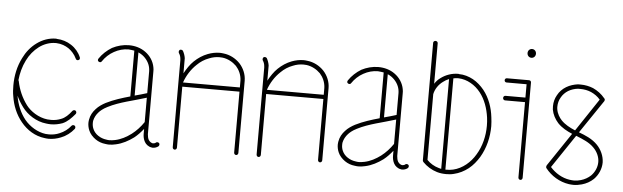

<svg xmlns="http://www.w3.org/2000/svg" viewBox="-48 -918 3535 1090"><g transform="rotate(5 1719.5 -373.0)"><path d="M324 -15C353 -26 379 -46 398 -70C402 -76 401 -84 396 -88C390 -92 382 -91 378 -86C362 -65 339 -48 314 -38C296 -30 275 -26 255 -26C248 -26 242 -27 235 -27C189 -33 145 -60 115 -96C85 -133 66 -180 58 -228V-229C68 -207 81 -186 96 -166C125 -127 176 -92 234 -86C243 -85 251 -84 260 -84C284 -84 306 -89 326 -96C354 -108 375 -130 396 -155C400 -161 399 -168 394 -173C388 -177 381 -176 376 -171C357 -146 338 -128 316 -120C299 -113 280 -109 260 -109C253 -109 245 -110 238 -110C187 -116 141 -147 116 -180C87 -219 68 -262 58 -310C58 -313 57 -315 55 -317C59 -357 69 -396 87 -432C103 -465 126 -493 154 -514C181 -534 214 -546 247 -546C248 -546 250 -546 252 -546C280 -545 304 -535 322 -523C339 -511 357 -493 369 -467C371 -461 379 -458 385 -461C391 -463 394 -471 391 -477C380 -504 360 -528 335 -544C311 -560 282 -569 252 -570C250 -571 249 -571 247 -571C208 -571 170 -557 139 -534C107 -511 82 -479 65 -444C40 -395 29 -340 29 -286C29 -265 30 -244 34 -224C42 -172 62 -122 96 -81C130 -39 178 -9 232 -3C240 -2 247 -1 255 -1C278 -1 302 -6 324 -15Z M572 -210C638 -244 715 -258 790 -282V-143C771 -115 749 -91 723 -71C695 -50 665 -34 632 -27C621 -25 610 -23 599 -23C593 -23 587 -24 581 -25C565 -27 548 -33 535 -42C521 -51 510 -64 504 -78C499 -89 497 -100 497 -111C497 -116 497 -121 498 -126C502 -144 511 -161 524 -175C532 -184 546 -197 572 -210ZM568 -546C540 -529 515 -506 497 -479C493 -473 494 -465 500 -462C506 -458 514 -459 517 -465C533 -489 555 -510 581 -524C606 -538 634 -546 663 -546C674 -545 685 -544 696 -542V-281C650 -268 604 -254 560 -232C541 -222 521 -209 506 -192C490 -175 478 -154 474 -130C473 -124 472 -118 472 -111C472 -97 475 -82 481 -68C489 -49 504 -33 521 -21C538 -9 558 -2 578 0C585 1 592 2 599 2C612 2 625 0 638 -3C675 -11 708 -29 738 -51C757 -66 774 -84 790 -104V-78V-77V-76C790 -61 793 -45 801 -31C805 -24 810 -18 817 -13C824 -8 832 -4 841 -3C843 -2 846 -2 848 -2C860 -2 871 -6 880 -13C885 -18 886 -26 882 -31C877 -36 869 -37 864 -33C860 -29 854 -27 848 -27C847 -27 846 -27 845 -27C841 -28 836 -30 832 -33C828 -36 825 -40 822 -44C817 -53 815 -64 814 -76V-77V-78V-433C814 -441 814 -449 812 -457C806 -491 786 -521 758 -541C731 -561 697 -570 664 -570H663C630 -570 597 -561 568 -546ZM720 -534C729 -530 736 -526 743 -521C766 -504 783 -479 788 -452C789 -446 790 -439 790 -433V-308C767 -301 744 -294 720 -288Z M961 -511V-15C961 -8 966 -2 973 -2C980 -2 985 -8 985 -15V-362H1311V-15C1311 -8 1316 -2 1323 -2C1330 -2 1335 -8 1335 -15V-426C1335 -462 1320 -497 1296 -523C1271 -549 1238 -566 1203 -570C1195 -571 1188 -572 1181 -572C1157 -572 1134 -567 1113 -559C1084 -548 1059 -531 1037 -510C1017 -491 999 -464 985 -438V-512C985 -517 985 -522 985 -524C983 -538 978 -552 971 -565C967 -570 959 -572 953 -569C948 -565 946 -557 949 -551C955 -542 959 -532 960 -521C960 -519 961 -515 961 -511ZM987 -386C1001 -426 1024 -463 1055 -492C1074 -511 1097 -526 1122 -535C1141 -543 1161 -547 1181 -547C1187 -547 1193 -546 1199 -546C1229 -542 1257 -527 1278 -506C1296 -486 1310 -458 1311 -425V-386Z M1439 -511V-15C1439 -8 1444 -2 1451 -2C1458 -2 1463 -8 1463 -15V-362H1789V-15C1789 -8 1794 -2 1801 -2C1808 -2 1813 -8 1813 -15V-426C1813 -462 1798 -497 1774 -523C1749 -549 1716 -566 1681 -570C1673 -571 1666 -572 1659 -572C1635 -572 1612 -567 1591 -559C1562 -548 1537 -531 1515 -510C1495 -491 1477 -464 1463 -438V-512C1463 -517 1463 -522 1463 -524C1461 -538 1456 -552 1449 -565C1445 -570 1437 -572 1431 -569C1426 -565 1424 -557 1427 -551C1433 -542 1437 -532 1438 -521C1438 -519 1439 -515 1439 -511ZM1465 -386C1479 -426 1502 -463 1533 -492C1552 -511 1575 -526 1600 -535C1619 -543 1639 -547 1659 -547C1665 -547 1671 -546 1677 -546C1707 -542 1735 -527 1756 -506C1774 -486 1788 -458 1789 -425V-386Z M1993 -210C2059 -244 2136 -258 2211 -282V-143C2192 -115 2170 -91 2144 -71C2116 -50 2086 -34 2053 -27C2042 -25 2031 -23 2020 -23C2014 -23 2008 -24 2002 -25C1986 -27 1969 -33 1956 -42C1942 -51 1931 -64 1925 -78C1920 -89 1918 -100 1918 -111C1918 -116 1918 -121 1919 -126C1923 -144 1932 -161 1945 -175C1953 -184 1967 -197 1993 -210ZM1989 -546C1961 -529 1936 -506 1918 -479C1914 -473 1915 -465 1921 -462C1927 -458 1935 -459 1938 -465C1954 -489 1976 -510 2002 -524C2027 -538 2055 -546 2084 -546C2095 -545 2106 -544 2117 -542V-281C2071 -268 2025 -254 1981 -232C1962 -222 1942 -209 1927 -192C1911 -175 1899 -154 1895 -130C1894 -124 1893 -118 1893 -111C1893 -97 1896 -82 1902 -68C1910 -49 1925 -33 1942 -21C1959 -9 1979 -2 1999 0C2006 1 2013 2 2020 2C2033 2 2046 0 2059 -3C2096 -11 2129 -29 2159 -51C2178 -66 2195 -84 2211 -104V-78V-77V-76C2211 -61 2214 -45 2222 -31C2226 -24 2231 -18 2238 -13C2245 -8 2253 -4 2262 -3C2264 -2 2267 -2 2269 -2C2281 -2 2292 -6 2301 -13C2306 -18 2307 -26 2303 -31C2298 -36 2290 -37 2285 -33C2281 -29 2275 -27 2269 -27C2268 -27 2267 -27 2266 -27C2262 -28 2257 -30 2253 -33C2249 -36 2246 -40 2243 -44C2238 -53 2236 -64 2235 -76V-77V-78V-433C2235 -441 2235 -449 2233 -457C2227 -491 2207 -521 2179 -541C2152 -561 2118 -570 2085 -570H2084C2051 -570 2018 -561 1989 -546ZM2141 -534C2150 -530 2157 -526 2164 -521C2187 -504 2204 -479 2209 -452C2210 -446 2211 -439 2211 -433V-308C2188 -301 2165 -294 2141 -288Z M2408 -69V-444C2414 -473 2432 -500 2457 -518C2467 -526 2478 -532 2490 -537V-25C2485 -26 2480 -28 2475 -29C2450 -36 2426 -50 2408 -69ZM2408 -503V-734C2408 -741 2402 -746 2395 -746C2388 -746 2382 -741 2382 -734V-64C2382 -61 2384 -58 2386 -55C2408 -32 2437 -14 2468 -5C2485 0 2502 2 2520 2C2535 2 2549 1 2564 -3C2594 -10 2622 -24 2646 -43C2670 -62 2689 -86 2705 -112C2737 -166 2752 -229 2752 -291C2752 -308 2750 -325 2748 -342C2742 -396 2723 -450 2689 -493C2671 -515 2650 -534 2625 -548C2601 -561 2573 -570 2544 -570C2543 -571 2541 -571 2539 -571C2504 -571 2469 -559 2441 -538C2428 -529 2417 -517 2408 -503ZM2514 -543C2523 -545 2531 -546 2539 -546C2541 -546 2542 -546 2544 -546C2568 -545 2592 -538 2613 -526C2635 -514 2654 -497 2669 -478C2700 -439 2717 -389 2724 -338C2726 -323 2727 -307 2727 -291C2727 -233 2713 -174 2683 -125C2669 -101 2651 -80 2630 -63C2609 -46 2584 -33 2558 -27C2546 -24 2533 -23 2520 -23C2518 -23 2516 -23 2514 -23Z M2943 -570H2817C2810 -570 2805 -565 2805 -558C2805 -551 2810 -546 2817 -546H2931V-470H2817C2810 -470 2805 -464 2805 -457C2805 -450 2810 -444 2817 -444H2931V-15C2931 -8 2936 -2 2943 -2C2950 -2 2955 -8 2955 -15V-558C2955 -565 2950 -570 2943 -570ZM2945 -748C2931 -748 2921 -737 2921 -723C2921 -709 2931 -698 2945 -698C2959 -698 2969 -709 2969 -723C2969 -737 2959 -748 2945 -748Z M3299 -534C3319 -525 3338 -512 3352 -495L3228 -309C3197 -322 3169 -337 3148 -359C3135 -373 3121 -394 3117 -420C3116 -425 3116 -430 3116 -435C3116 -453 3121 -472 3130 -487C3139 -504 3153 -518 3169 -528C3186 -538 3205 -544 3224 -546C3229 -546 3234 -546 3238 -546C3259 -546 3280 -542 3299 -534ZM3237 -279 3239 -278C3277 -263 3314 -248 3340 -221C3361 -200 3375 -171 3375 -142V-141C3375 -112 3362 -83 3341 -62C3326 -48 3307 -37 3286 -31C3273 -27 3260 -25 3246 -25C3238 -25 3230 -26 3222 -27C3179 -33 3139 -57 3110 -90ZM3377 -486C3380 -489 3381 -494 3381 -498C3381 -498 3381 -498 3381 -498C3380 -501 3379 -504 3376 -506C3358 -528 3335 -545 3309 -557C3287 -566 3262 -571 3238 -571C3233 -571 3227 -571 3222 -571C3199 -568 3176 -561 3156 -549C3136 -537 3119 -520 3108 -499C3097 -480 3091 -458 3091 -435C3091 -429 3092 -423 3092 -416C3097 -388 3111 -362 3130 -341C3154 -316 3183 -301 3213 -288L3086 -99C3085 -98 3084 -96 3084 -94C3082 -90 3082 -85 3085 -81C3118 -39 3166 -10 3219 -2C3228 -1 3237 0 3246 0C3262 0 3278 -3 3293 -7C3318 -14 3340 -26 3359 -44C3384 -69 3400 -105 3400 -141V-142C3399 -178 3383 -213 3358 -239C3328 -270 3289 -286 3251 -300Z"/></g></svg>

Font: LS
Style: LightAlt
Weight: 250
Designer: BSozoo
Foundry: BSozoo
Version: Version 001.000